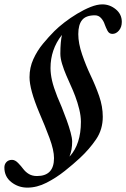

<svg xmlns="http://www.w3.org/2000/svg" viewBox="-32 -724 577 878"><path d="M93 134Q52 134 20 109Q-12 84 -12 42Q-12 27 -2.5 17Q7 7 23 7Q37 7 51 21.5Q65 36 73 47Q85 63 100.5 72Q116 81 137 81Q215 81 215 -1Q215 -37 194.5 -92.5Q174 -148 147 -210Q103 -315 103 -371Q103 -415 120.5 -453.5Q138 -492 164.5 -524Q191 -556 217 -582Q235 -600 262 -621Q289 -642 320.5 -661Q352 -680 382 -692Q412 -704 436 -704Q470 -704 497.5 -681.5Q525 -659 525 -624Q525 -600 512 -584.5Q499 -569 482 -569Q467 -569 459.5 -583.5Q452 -598 447 -612Q442 -628 430.5 -641Q419 -654 402 -654Q361 -654 343.5 -632.5Q326 -611 326 -568Q326 -526 343.5 -475Q361 -424 382 -380Q405 -332 421.5 -284.5Q438 -237 438 -190Q438 -132 407.5 -87Q377 -42 333 -1Q304 26 264.5 57.5Q225 89 181 111.5Q137 134 93 134ZM286 -9H287Q338 -65 338 -167Q338 -193 330.5 -224Q323 -255 312 -284Q301 -313 292 -332Q283 -352 271.5 -378.5Q260 -405 252 -431.5Q244 -458 244 -478Q244 -507 246 -528.5Q248 -550 251 -563H250Q199 -497 199 -413Q199 -386 206 -355.5Q213 -325 230 -282Q239 -262 250.5 -233.5Q262 -205 273 -174.5Q284 -144 291 -118Q298 -92 298 -77Q298 -38 286 -9Z"/></svg>

Font: Junicode
Style: Bold Italic
Weight: 700
Italic angle: -11°
Designer: Peter S. Baker
Version: Version 2.100; ttfautohint (v1.8.4)